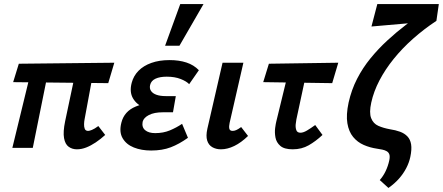

<svg xmlns="http://www.w3.org/2000/svg" viewBox="-20 -731 2189 949"><path d="M360 7Q337 7 319.5 -5.5Q302 -18 296.5 -48.5Q291 -79 302 -132L361 -411H448L398 -141Q396 -131 395.5 -117.5Q395 -104 399 -94Q403 -84 416 -84Q422 -84 434.5 -89Q447 -94 466 -108L500 -64Q477 -43 453 -27Q429 -11 406 -2Q383 7 360 7ZM41 0 141 -411H225L142 0ZM515 -320 45 -325 73 -416 545 -421Z M727 13Q679 13 641.5 -2Q604 -17 586 -48Q568 -79 580 -125Q594 -181 651 -204.5Q708 -228 786 -228L781 -182Q733 -182 694 -198Q655 -214 637 -245.5Q619 -277 631 -322Q640 -356 664.5 -381Q689 -406 728 -420Q767 -434 818 -434Q865 -434 901.5 -422Q938 -410 963 -384L915 -315Q902 -329 873 -340.5Q844 -352 804 -352Q770 -352 748.5 -342Q727 -332 722 -311Q718 -294 726.5 -281.5Q735 -269 753.5 -262.5Q772 -256 799 -256H849L835 -176H785Q742 -176 716 -162.5Q690 -149 685 -129Q680 -102 697.5 -87.5Q715 -73 747 -73Q787 -73 819.5 -86.5Q852 -100 880 -119L909 -50Q866 -19 824 -3Q782 13 727 13ZM796 -505 871 -711H986L867 -505Z M1072 7Q1048 7 1029.5 -3.5Q1011 -14 1004 -36.5Q997 -59 1005 -95L1080 -421H1183L1115 -124Q1111 -106 1113.5 -95Q1116 -84 1130 -84Q1138 -84 1147.5 -88Q1157 -92 1172 -103L1206 -59Q1172 -26 1138 -9.5Q1104 7 1072 7Z M1427 7Q1385 7 1365.5 -10Q1346 -27 1341.5 -51.5Q1337 -76 1340 -98.5Q1343 -121 1346 -132L1414 -411H1503L1445 -141Q1443 -132 1441.5 -116.5Q1440 -101 1444.5 -88Q1449 -75 1465 -75Q1479 -75 1497.5 -86Q1516 -97 1538 -113L1574 -64Q1541 -33 1506 -13Q1471 7 1427 7ZM1281 -325 1309 -416 1652 -421 1622 -320Z M1900 198 1857 159Q1874 140 1886 115Q1898 90 1904 62Q1908 43 1904.5 32.5Q1901 22 1891.5 16.5Q1882 11 1869.5 8.5Q1857 6 1844 4Q1809 -1 1778 -14.5Q1747 -28 1725.5 -54Q1704 -80 1697 -121.5Q1690 -163 1703 -224Q1717 -287 1745 -341.5Q1773 -396 1811.5 -443Q1850 -490 1894.5 -531Q1939 -572 1985.5 -607.5Q2032 -643 2075 -674L2137 -628Q2075 -587 2021.5 -539.5Q1968 -492 1926 -440Q1884 -388 1855.5 -333.5Q1827 -279 1815 -224Q1804 -174 1814.5 -147Q1825 -120 1850 -109Q1875 -98 1908 -92Q1935 -88 1957 -80Q1979 -72 1993.5 -57Q2008 -42 2012 -17.5Q2016 7 2008 45Q2002 73 1988 100Q1974 127 1952.5 151.5Q1931 176 1900 198ZM1816 -600 1845 -711H2149L2137 -628Z"/></svg>

Font: Ysabeau Infant
Style: Bold Italic
Weight: 700
Italic angle: -12°
Designer: Christian Thalmann (Catharsis Fonts)
Version: Version 2.001;gftools[0.9.30]; featfreeze: ss01,ss02,lnum